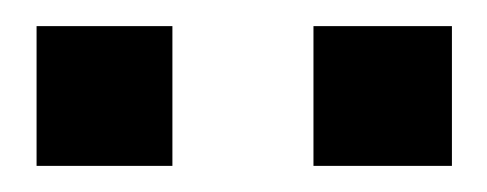

<svg xmlns="http://www.w3.org/2000/svg" viewBox="-20 -712 373 147"><path d="M326 -585H220V-692H326ZM112 -585H8V-692H112Z"/></svg>

Font: Libra Sans
Style: Bold
Weight: 700
Foundry: Context Ltd
Version: Version 1.000